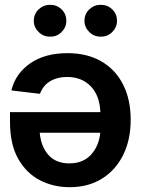

<svg xmlns="http://www.w3.org/2000/svg" viewBox="-20 -780 593 807"><path d="M263.7 -556.6Q346.2 -556.6 405.8 -522.2Q465.3 -487.8 497.3 -424.8Q529.3 -361.8 529.3 -276.4Q529.3 -192.4 497.6 -128.4Q465.8 -64.5 408.2 -28.8Q350.6 6.8 272.5 6.8Q205.1 6.8 148.2 -22.2Q91.3 -51.3 56.6 -112.3Q22 -173.3 22 -268.6V-308.6H401.9Q398.9 -378.9 361.1 -417.7Q323.2 -456.5 262.2 -456.5Q220.7 -456.5 190.9 -438.7Q161.1 -420.9 147.9 -385.7L27.8 -399.9Q44.9 -470.7 106.9 -513.7Q168.9 -556.6 263.7 -556.6ZM271.5 -93.3Q329.6 -93.3 363 -130.4Q396.5 -167.5 401.4 -222.2H147Q152.3 -163.6 183.8 -128.4Q215.3 -93.3 271.5 -93.3ZM190.9 -626Q162.6 -625.5 142.3 -645.5Q122.1 -665.5 122.1 -692.4Q122.1 -721.2 142.3 -740.5Q162.6 -759.8 190.9 -759.8Q219.2 -759.8 239 -740.5Q258.8 -721.2 258.8 -692.4Q258.8 -665.5 239 -645.5Q219.2 -625.5 190.9 -626ZM403.3 -626Q375.5 -625.5 355.2 -645.5Q335 -665.5 335 -692.4Q335 -721.2 355.2 -740.5Q375.5 -759.8 403.3 -759.8Q432.1 -759.8 451.9 -740.5Q471.7 -721.2 471.7 -692.4Q471.7 -665.5 451.9 -645.5Q432.1 -625.5 403.3 -626Z"/></svg>

Font: Inter Tight SemiBold
Style: Regular
Weight: 600
Designer: Rasmus Andersson
Foundry: rsms
Version: Version 3.004; ttfautohint (v1.8.4.7-5d5b)